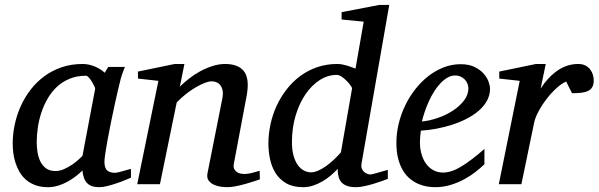

<svg xmlns="http://www.w3.org/2000/svg" viewBox="-20 -757 2460 789"><path d="M371.1 -392.1Q371.6 -394.5 367.4 -403.3Q363.3 -412.1 357.4 -421.6Q351.6 -431.2 345 -438.5Q338.4 -445.8 334 -445.8Q295.9 -445.8 265.9 -433.3Q235.8 -420.9 213.4 -399.7Q190.9 -378.4 175 -350.6Q159.2 -322.8 149.4 -292.5Q139.6 -262.2 135.3 -231.4Q130.9 -200.7 130.9 -172.9Q130.9 -151.9 134.3 -130.9Q137.7 -109.9 146.2 -92.8Q154.8 -75.7 169.7 -64.9Q184.6 -54.2 208 -54.2Q225.6 -54.2 243.2 -62Q260.7 -69.8 275.9 -80.1Q291 -90.3 302.2 -100.6Q313.5 -110.8 318.8 -116.2ZM518.1 -26.9Q512.2 -24.4 496.6 -17.8Q481 -11.2 461.7 -4.6Q442.4 2 422.6 7.1Q402.8 12.2 388.2 12.2Q370.1 12.2 357.7 7.8Q345.2 3.4 337.2 -5.4Q329.1 -14.2 324.7 -26.9Q320.3 -39.6 318.8 -56.2Q307.6 -45.4 292.5 -33.4Q277.3 -21.5 259 -11.2Q240.7 -1 220 5.6Q199.2 12.2 176.8 12.2Q147.5 12.2 125.2 3.9Q103 -4.4 86.9 -18.3Q70.8 -32.2 60.3 -50.5Q49.8 -68.8 43.5 -88.6Q37.1 -108.4 34.7 -128.7Q32.2 -148.9 32.2 -167Q32.2 -205.6 40.5 -244.9Q48.8 -284.2 65.2 -320.6Q81.5 -356.9 106 -388.7Q130.4 -420.4 162.4 -443.8Q194.3 -467.3 233.6 -480.7Q272.9 -494.1 319.8 -494.1Q333.5 -494.1 346.9 -491Q360.4 -487.8 372.1 -482.7Q383.8 -477.5 393.6 -471.2Q403.3 -464.8 410.2 -458L424.8 -481.9H493.2Q490.7 -476.1 487.8 -468Q484.9 -460 481.9 -451.7Q479 -443.4 476.8 -436Q474.6 -428.7 474.1 -424.8Q470.7 -411.6 464.4 -385Q458 -358.4 450.9 -325.2Q443.8 -292 436.3 -255.6Q428.7 -219.2 422.9 -186.8Q417 -154.3 413.1 -129.2Q409.2 -104 409.2 -92.8Q409.2 -66.4 420.4 -56.6Q431.6 -46.9 452.1 -46.9Q457 -46.9 466.6 -49.1Q476.1 -51.3 486.3 -54.2Q496.6 -57.1 505.4 -59.6Q514.2 -62 518.1 -63Z M1047.9 -20Q1041.5 -17.6 1025.6 -12.5Q1009.8 -7.3 990.2 -1.7Q970.7 3.9 950.2 8.1Q929.7 12.2 914.1 12.2Q905.3 12.2 889.9 10.5Q874.5 8.8 860.4 2.7Q846.2 -3.4 837.4 -15.1Q828.6 -26.9 833 -46.9L894 -354Q897.5 -374 894.3 -387.2Q891.1 -400.4 884 -408.4Q877 -416.5 867.7 -419.7Q858.4 -422.9 850.1 -422.9Q837.9 -422.9 820.1 -415.8Q802.2 -408.7 782.5 -397Q762.7 -385.3 742.7 -369.4Q722.7 -353.5 706.1 -335.9L637.2 0H543.9L630.9 -424.8L546.9 -434.1V-462.9L697.8 -494.1H737.8L719.2 -400.9Q735.8 -417.5 757.3 -434.3Q778.8 -451.2 803.2 -464.4Q827.6 -477.5 853.8 -485.8Q879.9 -494.1 904.8 -494.1Q959.5 -494.1 982.7 -463.9Q1005.9 -433.6 994.1 -366.2L940.9 -84Q938.5 -69.8 943.1 -61.5Q947.8 -53.2 955.3 -48.8Q962.9 -44.4 971.2 -43.2Q979.5 -42 983.9 -42Q997.6 -42 1013.7 -45.9Q1029.8 -49.8 1046.9 -55.2Z M1465.8 -85.9Q1463.4 -71.8 1467.3 -63Q1471.2 -54.2 1477.8 -49.1Q1484.4 -43.9 1491.5 -42Q1498.5 -40 1502 -40Q1505.4 -40 1515.9 -42.7Q1526.4 -45.4 1538.1 -48.8Q1549.8 -52.2 1560.1 -55.2L1573.7 -59.1V-22Q1567.9 -19.5 1552.2 -13.9Q1536.6 -8.3 1517.6 -2.4Q1498.5 3.4 1478.3 7.8Q1458 12.2 1442.9 12.2Q1419.9 12.2 1405.3 6.6Q1390.6 1 1382.3 -9Q1374 -19 1370.8 -32.7Q1367.7 -46.4 1367.7 -63Q1354.5 -48.8 1338.6 -35.4Q1322.8 -22 1304.7 -11.5Q1286.6 -1 1266.6 5.6Q1246.6 12.2 1225.6 12.2Q1183.6 12.2 1156 -3.9Q1128.4 -20 1112.3 -45.9Q1096.2 -71.8 1089.6 -103.5Q1083 -135.3 1083 -167Q1083 -206.5 1091.6 -246.3Q1100.1 -286.1 1116.9 -322.5Q1133.8 -358.9 1158.2 -390.1Q1182.6 -421.4 1213.9 -444.6Q1245.1 -467.8 1283.4 -481Q1321.8 -494.1 1365.7 -494.1Q1377 -494.1 1387.7 -491.9Q1398.4 -489.7 1408.2 -486.8Q1418 -483.9 1426.3 -480.5Q1434.6 -477.1 1440.9 -475.1L1474.6 -668L1383.8 -676.8V-707L1538.6 -736.8H1579.6ZM1426.8 -394Q1427.2 -396 1421.1 -405Q1415 -414.1 1405.5 -423.8Q1396 -433.6 1384.8 -441.4Q1373.5 -449.2 1363.8 -449.2Q1327.1 -449.2 1293.9 -428Q1260.7 -406.7 1235.4 -369.6Q1210 -332.5 1194.8 -282Q1179.7 -231.4 1179.7 -172.9Q1179.7 -140.6 1186.3 -117.2Q1192.9 -93.8 1203.9 -78.6Q1214.8 -63.5 1229 -56.2Q1243.2 -48.8 1257.8 -48.8Q1271.5 -48.8 1287.4 -55.7Q1303.2 -62.5 1319.3 -74Q1335.4 -85.4 1351.3 -100.3Q1367.2 -115.2 1380.9 -130.9Z M1904.8 -394Q1904.8 -403.8 1900.9 -413.3Q1897 -422.9 1890.1 -430.2Q1883.3 -437.5 1873 -442.1Q1862.8 -446.8 1850.6 -446.8Q1834 -446.8 1818.8 -438Q1803.7 -429.2 1789.8 -414.6Q1775.9 -399.9 1763.9 -380.9Q1752 -361.8 1742.4 -340.8Q1732.9 -319.8 1725.6 -298.3Q1718.3 -276.9 1713.9 -257.8Q1745.6 -260.7 1779.5 -272.5Q1813.5 -284.2 1841.3 -302.5Q1869.1 -320.8 1887 -344.2Q1904.8 -367.7 1904.8 -394ZM1993.7 -393.1Q1993.7 -365.7 1981 -342.8Q1968.3 -319.8 1946.5 -301.3Q1924.8 -282.7 1896.2 -268.3Q1867.7 -253.9 1836.2 -243.9Q1804.7 -233.9 1772 -227.8Q1739.3 -221.7 1709.5 -220.2Q1708 -210.4 1706.8 -196.8Q1705.6 -183.1 1705.6 -173.8Q1705.6 -146.5 1712.2 -123.5Q1718.8 -100.6 1731.2 -83.7Q1743.7 -66.9 1761.2 -57.4Q1778.8 -47.9 1800.8 -47.9Q1834.5 -47.9 1875 -72.3Q1915.5 -96.7 1970.7 -145V-82Q1956.5 -68.4 1936 -52Q1915.5 -35.6 1889.4 -21.2Q1863.3 -6.8 1832.5 2.7Q1801.8 12.2 1767.6 12.2Q1752.4 12.2 1734.6 9.3Q1716.8 6.3 1699.2 -1.2Q1681.6 -8.8 1665.3 -22Q1648.9 -35.2 1636.5 -55.4Q1624 -75.7 1616.5 -103.8Q1608.9 -131.8 1608.9 -169.9Q1608.9 -209.5 1618.4 -248.8Q1627.9 -288.1 1645.3 -324Q1662.6 -359.9 1687 -390.9Q1711.4 -421.9 1740.7 -444.6Q1770 -467.3 1803.5 -480.2Q1836.9 -493.2 1872.6 -493.2Q1907.2 -493.2 1930.4 -481.7Q1953.6 -470.2 1967.8 -454.1Q1981.9 -438 1987.8 -420.9Q1993.7 -403.8 1993.7 -393.1Z M2419.9 -426.8Q2419.9 -409.2 2413.6 -398.7Q2407.2 -388.2 2395.5 -382.8Q2383.8 -377.4 2367.4 -375.7Q2351.1 -374 2330.6 -374L2306.6 -421.9Q2288.1 -414.1 2266.8 -394.8Q2245.6 -375.5 2226.6 -350.8Q2207.5 -326.2 2193.4 -300Q2179.2 -273.9 2174.8 -252L2122.6 0H2029.8L2115.7 -424.8L2031.7 -434.1V-462.9L2182.6 -494.1H2222.7L2201.7 -393.1Q2232.4 -440.4 2271.5 -467.3Q2310.5 -494.1 2356 -494.1Q2374 -494.1 2386.2 -487.5Q2398.4 -481 2406 -470.7Q2413.6 -460.4 2416.7 -448.7Q2419.9 -437 2419.9 -426.8Z"/></svg>

Font: Charis SIL APac
Style: Italic
Weight: 400
Italic angle: -11°
Foundry: SIL International
Version: Version 5.000